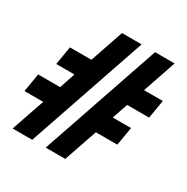

<svg xmlns="http://www.w3.org/2000/svg" viewBox="-160 -837 953 976"><g transform="rotate(30 316.0 -349.0)"><path d="M41.9 0H157L396 -698.2H280.9L214.1 -502.8H88.1L70 -394.9H176.8L146 -302.9H17L-1.1 -195H109ZM236.2 0H350.9L418 -195H544L562.1 -302.9H454.9L486.2 -394.9H615.1L633.2 -502.8H523.1L589.8 -698.2H475.1Z"/></g></svg>

Font: Margiela Mono Italic Bold It
Style: Regular
Weight: 700
Designer: Mike Abbink, Paul van der Laan, Pieter van Rosmalen
Foundry: Bold Monday
Version: Version 2.003 2021